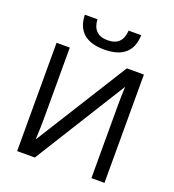

<svg xmlns="http://www.w3.org/2000/svg" viewBox="-158 -1024 1036 1146"><g transform="rotate(20 359.5 -451.5)"><path d="M556.6 -581.1 194.3 0H82V-688H166V-236.8Q166 -209 165 -175.5Q164.1 -142.1 162.1 -103L528.3 -688H636.7V0H553.7V-457Q553.7 -516.6 556.6 -581.1ZM362.3 -747.1Q188.5 -747.1 183.1 -903.3H263.2Q269 -806.2 362.3 -806.2Q455.6 -806.2 461.4 -903.3H541.5Q536.1 -747.1 362.3 -747.1Z"/></g></svg>

Font: Arimo
Style: Regular
Weight: 400
Designer: Steve Matteson
Foundry: Monotype Imaging Inc.
Version: Version 1.33